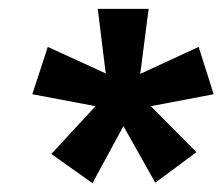

<svg xmlns="http://www.w3.org/2000/svg" viewBox="-20 -761 503 434"><path d="M321 -521 424 -417 331 -348 259 -476 189 -347 96 -413 196 -521 53 -548 88 -655 219 -595 201 -741H316L297 -594L429 -655L463 -548Z"/></svg>

Font: Xgbmvzvtohvqztyvzapvmeyoton
Style: Regular
Weight: 500
Italic angle: -8°
Designer: Carrois Corporate & Edenspiekermann
Foundry: Carrois Corporate GbR & Edenspiekermann AG
Version: Version 2.001